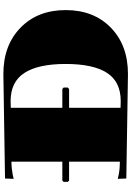

<svg xmlns="http://www.w3.org/2000/svg" viewBox="160 -930 780 1140"><g transform="rotate(-90 550.0 -360.0)"><path d="M480 -686V-379.9H591.8L600.1 -372.1V-348.1L591.8 -339.8H480V-34.2L520 -33.2Q634.8 -33.2 687.5 -115Q740.2 -196.8 740.2 -359.9Q740.2 -522.9 687 -605Q633.8 -687 520 -687ZM160.2 -682.1Q123 -682.1 84 -674.8L58.1 -668.9L60.1 -720.2L680.2 -730Q851.1 -730 955.6 -628.2Q1060.1 -526.4 1060.1 -359.9Q1060.1 -193.4 955.6 -91.8Q851.1 9.8 680.2 9.8L60.1 0L58.1 -50.8L84 -44.9Q120.1 -38.1 160.2 -38.1V-339.8H47.9L40 -348.1V-372.1L47.9 -379.9H160.2Z"/></g></svg>

Font: Yokawerad
Style: Regular
Weight: 500
Designer: gluk
Foundry: gluk
Version: Version 0.79